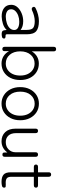

<svg xmlns="http://www.w3.org/2000/svg" viewBox="882 -1644 773 2578"><g transform="rotate(90 1269.0 -355.5)"><path d="M202 9Q132 10 88.5 -23Q45 -56 45 -119Q45 -167 77.5 -203Q110 -239 160.5 -259.5Q211 -280 265 -280Q339 -280 382 -245V-327Q382 -394 354 -414.5Q326 -435 264 -435Q231 -435 191.5 -425Q152 -415 120 -399Q90 -387 77 -408Q62 -434 93 -448Q130 -467 176.5 -479Q223 -491 264 -491Q355 -491 398 -456Q441 -421 441 -327V-62Q441 -49 446 -46Q451 -43 467 -43Q480 -43 489 -38.5Q498 -34 498 -24Q498 1 473 5Q465 7 456 8Q447 9 439 9Q405 9 395 -5Q385 -19 383 -58Q352 -24 301 -8Q250 8 202 9ZM205 -46Q253 -47 294.5 -61Q336 -75 360.5 -101.5Q385 -128 383 -166Q380 -197 349 -212.5Q318 -228 269 -227Q228 -227 190 -213Q152 -199 128.5 -174.5Q105 -150 105 -118Q105 -81 133 -63.5Q161 -46 205 -46Z M834 11Q779 11 736 -15.5Q693 -42 667 -90V-28Q667 -13 659 -6.5Q651 0 638 0Q609 0 609 -33V-689Q609 -722 640 -722Q670 -722 670 -689V-395Q696 -439 738 -464.5Q780 -490 834 -490Q898 -490 948 -458.5Q998 -427 1026.5 -371Q1055 -315 1055 -240Q1055 -165 1026.5 -108.5Q998 -52 948 -20.5Q898 11 834 11ZM833 -46Q880 -46 916.5 -70Q953 -94 974 -137.5Q995 -181 995 -240Q995 -299 974 -342Q953 -385 916.5 -409Q880 -433 833 -433Q762 -433 716 -380.5Q670 -328 670 -240Q670 -152 716 -99Q762 -46 833 -46Z M1372 11Q1308 11 1258 -21Q1208 -53 1179 -109.5Q1150 -166 1150 -240Q1150 -314 1179 -370.5Q1208 -427 1258 -459Q1308 -491 1372 -491Q1437 -491 1487 -459Q1537 -427 1566 -370.5Q1595 -314 1595 -240Q1595 -166 1566 -109.5Q1537 -53 1487 -21Q1437 11 1372 11ZM1372 -46Q1419 -46 1455.5 -70Q1492 -94 1513 -137.5Q1534 -181 1534 -240Q1534 -299 1513 -342.5Q1492 -386 1455.5 -410Q1419 -434 1372 -434Q1302 -434 1256.5 -381.5Q1211 -329 1211 -240Q1211 -152 1256.5 -99Q1302 -46 1372 -46Z M1878 11Q1802 11 1755 -38Q1708 -87 1708 -178V-446Q1708 -479 1738 -479Q1768 -479 1768 -446V-186Q1768 -116 1801.5 -81Q1835 -46 1888 -46Q1949 -46 1987 -84Q2025 -122 2025 -177V-446Q2025 -479 2056 -479Q2086 -479 2086 -446V-34Q2086 -1 2058 -1Q2029 -1 2029 -23L2027 -68Q2006 -35 1967 -12Q1928 11 1878 11Z M2422 11Q2358 11 2326 -16Q2294 -43 2294 -113V-423H2223Q2190 -423 2190 -452Q2190 -479 2223 -479H2294V-622Q2294 -655 2324 -655Q2354 -655 2354 -622V-479H2467Q2500 -479 2500 -452Q2500 -423 2467 -423H2354V-123Q2354 -78 2373 -61.5Q2392 -45 2432 -45Q2437 -45 2442.5 -45.5Q2448 -46 2453 -46Q2473 -47 2486.5 -44.5Q2500 -42 2500 -23Q2500 -1 2476 5Q2452 11 2422 11Z"/></g></svg>

Font: Zen Maru Gothic
Style: Regular
Weight: 400
Designer: Yoshimichi Ohira
Foundry: Positype
Version: Version 1.002